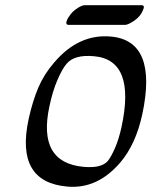

<svg xmlns="http://www.w3.org/2000/svg" viewBox="-20 -682 584 741"><path d="M238.7 -605Q242.5 -614 252.6 -627Q262.7 -640 279.7 -651Q296.7 -662 307.7 -662H525.7Q540.7 -662 532 -643Q521.8 -618 497.9 -602Q474 -586 463 -586H245Q231 -586 238.7 -605ZM407.3 -541Q589.9 -525 529 -240Q504 -126 446 -57Q356.7 49 238.7 38Q38.3 20 90.4 -222Q105.5 -291 127.5 -343Q149.5 -395 188.5 -440Q283.3 -552 407.3 -541ZM342.7 -465Q267.3 -472 237.1 -436Q220.5 -417 201.7 -373.5Q182.9 -330 170.8 -272Q123.7 -54 303.3 -38Q371.8 -32 396.3 -61Q408.6 -76 423.7 -110.5Q438.7 -145 448.6 -190Q505.4 -451 342.7 -465Z"/></svg>

Font: Kavivanar
Style: Regular
Weight: 400
Designer: Tharique Azeez
Foundry: Tharique Azeez
Version: Version 1.88